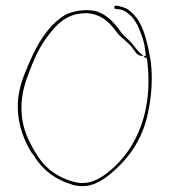

<svg xmlns="http://www.w3.org/2000/svg" viewBox="-20 -665 595 670"><path d="M44 -261C50 -210 69 -165 93 -128H94L95 -127C126 -74 172 -38 234 -20C293 -4 336 -33 371 -63C418 -103 456 -151 480 -214C505 -279 520 -394 501 -479C494 -518 483 -556 469 -583C456 -608 433 -632 412 -639C388 -646 380 -648 379 -640V-639C378 -634 382 -634 390 -633C406 -633 422 -624 433 -613C443 -605 452 -592 459 -578H460V-577C468 -559 483 -524 486 -494L489 -470H490V-467C490 -466 491 -465 491 -465C493 -460 494 -456 494 -450C515 -280 457 -148 366 -71C337 -47 293 -14 236 -31C175 -48 132 -83 103 -134C83 -167 60 -212 56 -263C51 -320 63 -365 79 -406C95 -450 115 -496 140 -530C166 -565 195 -603 245 -615C319 -632 360 -591 387 -553C399 -537 410 -531 425 -516C450 -496 451 -472 474 -470H480L465 -484C453 -496 440 -516 431 -524C419 -534 407 -545 396 -561C377 -588 355 -610 324 -623C287 -637 231 -627 204 -611C138 -569 99 -491 67 -410C49 -365 37 -319 44 -261ZM126 -538 130 -539C130 -540 127 -539 126 -539ZM204 -611ZM390 -633V-634ZM425 -516ZM433 -613ZM474 -469V-470ZM480 -470 490 -460V-470ZM494 -450Z"/></svg>

Font: Stray Cat
Style: Hl
Weight: 100
Version: Version 1.0